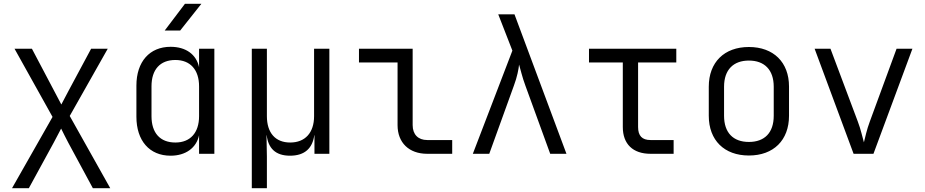

<svg xmlns="http://www.w3.org/2000/svg" viewBox="-20 -805 4840 1005"><path d="M131 180 261 -58C273 -80 290 -113 300 -132C309 -113 326 -80 338 -57L466 180H557L345 -198L544 -550H457L340 -332C328 -309 311 -276 301 -258L262 -332L147 -550H56L255 -193L43 180Z M948 -785 842 -645H923L1034 -785ZM1022 -453C1008 -520 953 -560 873 -560C763 -560 694 -482 694 -357V-194C694 -69 762 10 873 10C952 10 1008 -31 1022 -97V0H1102V-550H1022ZM898 -59C818 -59 773 -109 773 -197V-353C773 -441 818 -491 898 -491C976 -491 1022 -440 1022 -353V-197C1022 -110 976 -59 898 -59Z M1624 -197C1624 -110 1577 -59 1499 -59C1421 -59 1377 -110 1377 -197V-550H1298V180H1377V15L1375 -97H1376C1384 -31 1420 10 1498 10C1577 10 1616 -31 1625 -97H1626V0H1704V-550H1624Z M2347 0V-72H2216C2169 -72 2140 -101 2140 -150V-550H1859V-478H2061V-150C2061 -58 2121 0 2216 0Z M2541 0 2670 -357C2687 -402 2695 -445 2697 -467C2704 -445 2713 -402 2730 -357L2860 0H2945L2673 -730H2588L2662 -540L2455 0Z M3506 0V-72H3385C3341 -72 3320 -94 3320 -140V-478H3520V-550H3063V-478H3240V-140C3240 -51 3293 0 3385 0Z M3900 9C4029 9 4110 -71 4110 -199V-352C4110 -479 4029 -559 3900 -559C3771 -559 3690 -479 3690 -351V-199C3690 -71 3771 9 3900 9ZM3900 -62C3818 -62 3770 -110 3770 -199V-351C3770 -440 3819 -488 3900 -488C3981 -488 4030 -440 4030 -351V-199C4030 -110 3982 -62 3900 -62Z M4552 0 4756 -550H4673L4533 -169C4517 -127 4508 -83 4502 -60C4495 -83 4486 -128 4470 -169L4327 -550H4244L4448 0Z"/></svg>

Font: Tekne LDO Light
Style: Regular
Weight: 300
Monospace: yes
Designer: Alessio Laiso, Mario Rullo, Paolo Rosset
Foundry: Alessio Laiso
Version: Version 1.000;hotconv 1.0.109;makeotfexe 2.5.65596